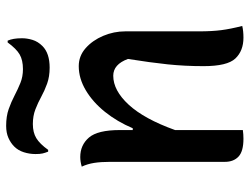

<svg xmlns="http://www.w3.org/2000/svg" viewBox="-116 -712 831 640"><g transform="rotate(-90 300.0 -391.5)"><path d="M187 2Q179 3 172.5 3.5Q166 4 158 4Q116 4 98.5 -12.5Q81 -29 81 -58V-441Q81 -471 77.5 -493.5Q74 -516 65 -535Q82 -540 97 -540Q137 -540 162 -511Q187 -482 187 -408V-365H193Q215 -417 247.5 -457.5Q280 -498 319.5 -521.5Q359 -545 400 -545Q434 -545 460 -522Q486 -499 501 -463.5Q516 -428 516 -390V-144Q516 -101 520 -70Q524 -39 534 0Q517 4 495 4Q451 4 425.5 -23Q400 -50 400 -129Q400 -191 406 -248.5Q412 -306 424 -381Q406 -430 368 -430Q319 -430 271.5 -378.5Q224 -327 187 -224ZM390 -731Q420 -731 439 -742Q458 -753 479 -782H485Q489 -773 491 -761.5Q493 -750 493 -734Q493 -717 487.5 -699Q482 -681 467 -666Q443 -642 395 -642Q365 -642 341.5 -650.5Q318 -659 298 -670Q278 -681 256 -689.5Q234 -698 207 -698Q179 -698 160 -686.5Q141 -675 121 -647H115Q111 -657 109 -665.5Q107 -674 107 -689Q107 -709 113 -728Q119 -747 132 -760Q144 -772 161 -779.5Q178 -787 201 -787Q233 -787 257 -778.5Q281 -770 302 -759Q323 -748 344 -739.5Q365 -731 390 -731Z"/></g></svg>

Font: Recursive Mn Csl St Med
Style: Regular
Weight: 500
Monospace: yes
Version: Version 1.079;hotconv 1.0.112;makeotfexe 2.5.65598; ttfautoh